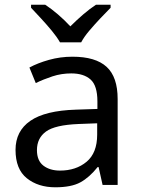

<svg xmlns="http://www.w3.org/2000/svg" viewBox="-20 -786 601 816"><path d="M288 -545Q386 -545 433 -502Q480 -459 480 -365V0H416L399 -76H395Q360 -32 321.5 -11Q283 10 215 10Q142 10 94 -28.5Q46 -67 46 -149Q46 -229 109 -272.5Q172 -316 303 -320L394 -323V-355Q394 -422 365 -448Q336 -474 283 -474Q241 -474 203 -461.5Q165 -449 132 -433L105 -499Q140 -518 188 -531.5Q236 -545 288 -545ZM314 -259Q214 -255 175.5 -227Q137 -199 137 -148Q137 -103 164.5 -82Q192 -61 235 -61Q303 -61 348 -98.5Q393 -136 393 -214V-262ZM235 -606Q222 -629 200 -655.5Q178 -682 154 -708Q130 -734 112 -753V-766H172Q198 -749 226 -725Q254 -701 279 -674Q306 -701 334 -725Q362 -749 388 -766H450V-753Q431 -734 406.5 -708Q382 -682 359.5 -655.5Q337 -629 325 -606Z"/></svg>

Font: Noto Sans Phoenician
Style: Regular
Weight: 400
Designer: Monotype Design Team
Foundry: Monotype Imaging Inc.
Version: Version 2.001; ttfautohint (v1.8.4.7-5d5b)